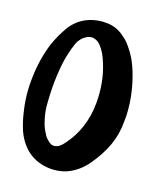

<svg xmlns="http://www.w3.org/2000/svg" viewBox="-94 -705 605 727"><g transform="rotate(15 209.0 -341.0)"><path d="M371.1 -196.3Q350.6 -152.3 315.4 -110.4Q280.3 -68.4 233.4 -52.7Q210.9 -45.9 186.5 -45.9Q166 -45.9 145.5 -50.8Q99.6 -62.5 69.3 -96.7Q46.9 -123 35.2 -156.2Q24.4 -189.5 19.5 -222.7Q12.7 -263.7 12.7 -304.7Q12.7 -334 16.6 -364.3Q24.4 -435.5 50.8 -501Q67.4 -538.1 91.8 -573.2Q116.2 -607.4 155.3 -624Q184.6 -635.7 216.8 -635.7Q224.6 -635.7 232.4 -634.8Q273.4 -631.8 302.7 -605.5Q315.4 -595.7 325.2 -584Q335 -571.3 342.8 -558.6Q347.7 -551.8 351.6 -543.9Q355.5 -536.1 359.4 -529.3Q374 -497.1 382.8 -460.9Q391.6 -425.8 395.5 -390.6Q398.4 -364.3 398.4 -336.9Q398.4 -314.5 395.5 -291Q391.6 -241.2 371.1 -196.3ZM248 -518.6Q240.2 -535.2 228.5 -549.8Q215.8 -564.5 198.2 -567.4Q195.3 -567.4 193.4 -567.4Q183.6 -567.4 173.8 -562.5Q162.1 -556.6 154.3 -547.9Q145.5 -539.1 140.6 -528.3Q135.7 -516.6 130.9 -504.9Q114.3 -460 107.4 -413.1Q99.6 -366.2 97.7 -318.4Q96.7 -303.7 96.7 -289.1Q96.7 -278.3 96.7 -267.6Q97.7 -242.2 103.5 -217.8Q106.4 -202.1 112.3 -187.5Q118.2 -173.8 126 -160.2Q131.8 -151.4 140.6 -143.6Q148.4 -135.7 159.2 -133.8Q161.1 -133.8 163.1 -133.8Q173.8 -133.8 182.6 -139.6Q194.3 -147.5 202.1 -157.2Q265.6 -228.5 275.4 -330.1Q277.3 -351.6 277.3 -372.1Q277.3 -450.2 248 -518.6Z"/></g></svg>

Font: Little Wizzy
Style: Regular
Weight: 400
Version: Version 1.0